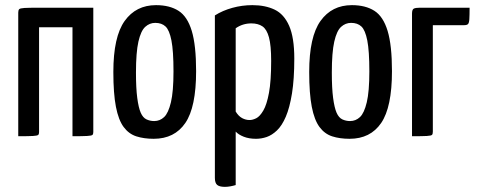

<svg xmlns="http://www.w3.org/2000/svg" viewBox="-20 -530 1857 747"><path d="M51 0V-481Q51 -490 54.5 -494Q58 -498 75 -499Q92 -500 132 -500H343V-16Q343 -8 339.5 -5Q336 -2 319 -1Q302 0 262 0V-424H132V-16Q132 -8 128.5 -5Q125 -2 108.5 -1Q92 0 51 0Z M578 10Q540 10 510.5 0.5Q481 -9 461 -36Q441 -63 431 -114.5Q421 -166 421 -250Q421 -387 465 -448.5Q509 -510 587 -510Q640 -510 674.5 -488Q709 -466 726 -410Q743 -354 743 -253Q743 -113 701 -51.5Q659 10 578 10ZM580 -59Q602 -59 618.5 -74.5Q635 -90 645 -132Q655 -174 655 -252Q655 -332 647 -372.5Q639 -413 624 -427Q609 -441 584 -441Q562 -441 545 -425.5Q528 -410 518.5 -368Q509 -326 509 -248Q509 -187 514 -149Q519 -111 527.5 -91.5Q536 -72 550 -65.5Q564 -59 580 -59Z M855 197Q834 197 825 189.5Q816 182 816 162V-470Q846 -489 884 -499.5Q922 -510 962 -510Q1012 -510 1048.5 -492.5Q1085 -475 1105 -429.5Q1125 -384 1125 -302Q1125 -222 1116 -166.5Q1107 -111 1092 -76Q1077 -41 1057.5 -22.5Q1038 -4 1017.5 3Q997 10 976 10Q949 10 928.5 2Q908 -6 897 -18V190Q887 193 876 195Q865 197 855 197ZM951 -63Q963 -63 977 -70Q991 -77 1004.5 -100Q1018 -123 1026.5 -169Q1035 -215 1035 -293Q1035 -353 1026.5 -384.5Q1018 -416 1001 -427.5Q984 -439 958 -439Q924 -439 897 -420V-96Q908 -78 922 -70.5Q936 -63 951 -63Z M1340 10Q1302 10 1272.5 0.5Q1243 -9 1223 -36Q1203 -63 1193 -114.5Q1183 -166 1183 -250Q1183 -387 1227 -448.5Q1271 -510 1349 -510Q1402 -510 1436.5 -488Q1471 -466 1488 -410Q1505 -354 1505 -253Q1505 -113 1463 -51.5Q1421 10 1340 10ZM1342 -59Q1364 -59 1380.5 -74.5Q1397 -90 1407 -132Q1417 -174 1417 -252Q1417 -332 1409 -372.5Q1401 -413 1386 -427Q1371 -441 1346 -441Q1324 -441 1307 -425.5Q1290 -410 1280.5 -368Q1271 -326 1271 -248Q1271 -187 1276 -149Q1281 -111 1289.5 -91.5Q1298 -72 1312 -65.5Q1326 -59 1342 -59Z M1583 0V-477Q1583 -493 1590 -496.5Q1597 -500 1614 -500H1807Q1807 -470 1806 -455Q1805 -440 1800.5 -436Q1796 -432 1785 -432H1664V-18Q1664 -9 1661 -5.5Q1658 -2 1641 -1Q1624 0 1583 0Z"/></svg>

Font: Yanone Kaffeesatz
Style: Regular
Weight: 400
Designer: Yanone (Cyrillic: Daniel Pouzeot, Huerta Tipografica, and Cyreal)
Foundry: Yanone
Version: Version 2.003